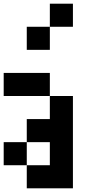

<svg xmlns="http://www.w3.org/2000/svg" viewBox="-20 -1020 540 1040"><path d="M0 -125V-250H125V-125ZM0 -500V-625H250V-500ZM125 -250V-375H250V-500H375V0H125V-125H250V-250ZM125 -750V-875H250V-750ZM250 -875V-1000H375V-875Z"/></svg>

Font: GalmuriMono7 Regular
Style: Regular
Weight: 400
Designer: Lee Minseo (quiple)
Version: Version 2.399;hotconv 1.1.1;makeotfexe 2.6.0 DEVELOPMENT